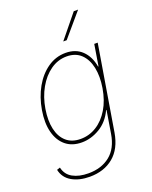

<svg xmlns="http://www.w3.org/2000/svg" viewBox="-178 -874 940 1185"><g transform="rotate(-20 292.0 -281.0)"><path d="M201.7 215.9Q133.5 215.9 85.4 188.4Q37.3 160.9 25.6 106.5L46.9 99.4Q57.5 147.4 98.7 170.3Q139.9 193.2 201.7 193.2Q286.9 193.2 343.4 148.1Q399.9 103 414.8 11.4L438.9 -136.4H436.1Q404.1 -68.2 346.8 -34.1Q289.4 0 228.7 0Q164.8 0 123.2 -34.4Q81.7 -68.9 66.1 -130Q50.4 -191.1 63.9 -271.3Q77.4 -352.3 113.6 -416.2Q149.9 -480.1 203.1 -517Q256.4 -554 321 -554Q387.1 -554 428.4 -514.2Q469.8 -474.4 481.5 -406.2H484.4L507.1 -545.5H529.8L437.5 11.4Q420.5 112.6 358.5 164.2Q296.5 215.9 201.7 215.9ZM228.7 -22.7Q285.5 -22.7 333.6 -52.9Q381.7 -83.1 415.3 -138.8Q448.9 -194.6 461.6 -271.3Q473.7 -345.2 461.5 -403.9Q449.2 -462.7 413.5 -497Q377.8 -531.2 319.6 -531.2Q262.1 -531.2 213.6 -497Q165.1 -462.7 131.9 -403.9Q98.7 -345.2 86.6 -271.3Q74.6 -197.4 87.2 -141.5Q99.8 -85.6 135.5 -54.2Q171.2 -22.7 228.7 -22.7ZM332.4 -625 457.4 -778.4H485.8L355.1 -625Z"/></g></svg>

Font: Inter UI Thin
Style: Italic
Weight: 100
Italic angle: -9.39999°
Designer: Rasmus Andersson
Foundry: rsms
Version: 3.2;8d6f07862